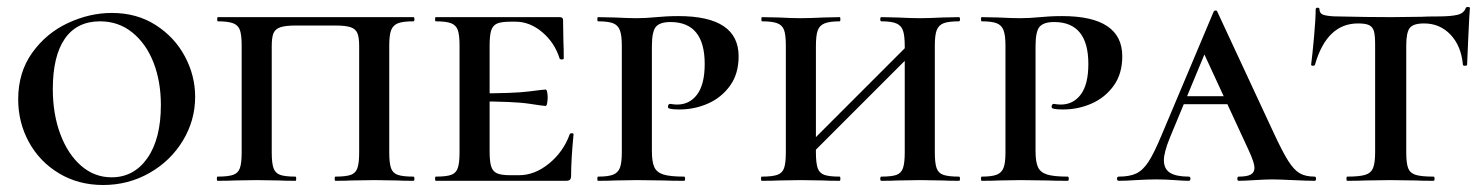

<svg xmlns="http://www.w3.org/2000/svg" viewBox="-20 -517 4244 549"><path d="M32 -233Q32 -310 72 -366Q112 -422 174 -451Q236 -480 300 -480Q371 -480 425 -445.5Q479 -411 508.5 -356Q538 -301 538 -240Q538 -173 503 -115Q468 -57 407.5 -22.5Q347 12 275 12Q204 12 148.5 -21.5Q93 -55 62.5 -111Q32 -167 32 -233ZM440 -217Q440 -284 419 -338Q398 -392 358.5 -424Q319 -456 266 -456Q200 -456 165.5 -406.5Q131 -357 131 -262Q131 -191 152.5 -133.5Q174 -76 212 -43Q250 -10 299 -10Q363 -10 401.5 -65Q440 -120 440 -217Z M602 -12Q632 -12 646.5 -17Q661 -22 666 -36.5Q671 -51 671 -81V-387Q671 -417 666 -431Q661 -445 646.5 -450.5Q632 -456 603 -456Q601 -456 601 -462Q601 -468 603 -468H1162Q1165 -468 1165 -462Q1165 -456 1162 -456Q1132 -456 1118 -450.5Q1104 -445 1098.5 -431Q1093 -417 1093 -387V-81Q1093 -51 1098 -36.5Q1103 -22 1117.5 -17Q1132 -12 1162 -12Q1165 -12 1165 -6Q1165 0 1162 0Q1132 0 1115 -1L1051 -2L985 -1Q969 0 939 0Q937 0 937 -6Q937 -12 939 -12Q969 -12 983 -17Q997 -22 1002 -36.5Q1007 -51 1007 -81V-385Q1007 -410 1002 -422Q997 -434 983 -439Q969 -444 939 -444H825Q796 -444 781.5 -439Q767 -434 762 -422Q757 -410 757 -385V-81Q757 -51 762 -36.5Q767 -22 781 -17Q795 -12 825 -12Q827 -12 827 -6Q827 0 825 0Q795 0 778 -1L713 -2L651 -1Q633 0 602 0Q600 0 600 -6Q600 -12 602 -12Z M1226 -12Q1256 -12 1270 -17Q1284 -22 1289 -36.5Q1294 -51 1294 -81V-387Q1294 -417 1289 -431Q1284 -445 1270 -450.5Q1256 -456 1226 -456Q1224 -456 1224 -462Q1224 -468 1226 -468H1580Q1590 -468 1590 -460L1591 -398Q1592 -379 1592 -350Q1592 -347 1586.5 -347Q1581 -347 1580 -350Q1566 -395 1530.5 -425Q1495 -455 1454 -455H1440Q1413 -455 1401 -449.5Q1389 -444 1384.5 -430Q1380 -416 1380 -386V-85Q1380 -55 1384.5 -41Q1389 -27 1401 -21.5Q1413 -16 1440 -16H1464Q1509 -16 1550 -49.5Q1591 -83 1609 -133Q1610 -136 1615 -136Q1620 -136 1620 -133Q1613 -61 1613 -15Q1613 -7 1610 -3.5Q1607 0 1598 0H1226Q1224 0 1224 -6Q1224 -12 1226 -12ZM1342 -227V-250Q1450 -250 1492.5 -255.5Q1535 -261 1540 -261Q1543 -261 1544.5 -254Q1546 -247 1546 -239Q1546 -230 1544.5 -222Q1543 -214 1540 -214Q1535 -214 1492.5 -220.5Q1450 -227 1342 -227Z M1936 -12Q1939 -12 1939 -6Q1939 0 1936 0Q1899 0 1878 -1L1801 -2L1739 -1Q1721 0 1690 0Q1688 0 1688 -6Q1688 -12 1690 -12Q1719 -12 1733 -17.5Q1747 -23 1752.5 -37Q1758 -51 1758 -81V-387Q1758 -416 1752.5 -430.5Q1747 -445 1733 -450.5Q1719 -456 1690 -456Q1688 -456 1688 -462Q1688 -468 1690 -468L1738 -467Q1778 -465 1800 -465Q1827 -465 1857 -468Q1868 -469 1883.5 -470Q1899 -471 1920 -471Q2092 -471 2092 -356Q2092 -306 2067.5 -272Q2043 -238 2004.5 -221Q1966 -204 1923 -204Q1901 -204 1893 -207Q1890 -207 1890 -213Q1890 -215 1891.5 -217.5Q1893 -220 1896 -220Q1908 -218 1916 -218Q1952 -218 1973.5 -247Q1995 -276 1995 -334Q1995 -454 1897 -454Q1868 -454 1856 -441Q1844 -428 1844 -385V-85Q1844 -54 1851 -39Q1858 -24 1877 -18Q1896 -12 1936 -12Z M2500 -456Q2497 -456 2497 -462Q2497 -468 2500 -468L2546 -467Q2586 -465 2611 -465Q2635 -465 2675 -467L2722 -468Q2725 -468 2725 -462Q2725 -456 2722 -456Q2692 -456 2678 -450.5Q2664 -445 2658.5 -431Q2653 -417 2653 -387V-81Q2653 -51 2658 -36.5Q2663 -22 2677.5 -17Q2692 -12 2722 -12Q2725 -12 2725 -6Q2725 0 2722 0Q2692 0 2675 -1L2611 -2L2547 -1Q2530 0 2500 0Q2497 0 2497 -6Q2497 -12 2500 -12Q2530 -12 2543.5 -17Q2557 -22 2562 -36.5Q2567 -51 2567 -81V-385Q2567 -415 2562 -429.5Q2557 -444 2543 -450Q2529 -456 2500 -456ZM2259 -71 2606 -418 2624 -400 2277 -53ZM2159 -456Q2157 -456 2157 -462Q2157 -468 2159 -468L2207 -467Q2247 -465 2269 -465Q2295 -465 2335 -467L2381 -468Q2383 -468 2383 -462Q2383 -456 2381 -456Q2352 -456 2337.5 -450Q2323 -444 2318 -429.5Q2313 -415 2313 -385V-81Q2313 -51 2318 -36.5Q2323 -22 2337 -17Q2351 -12 2381 -12Q2383 -12 2383 -6Q2383 0 2381 0Q2351 0 2334 -1L2269 -2L2207 -1Q2189 0 2158 0Q2156 0 2156 -6Q2156 -12 2158 -12Q2188 -12 2202.5 -17Q2217 -22 2222 -36.5Q2227 -51 2227 -81V-387Q2227 -417 2222 -431Q2217 -445 2202.5 -450.5Q2188 -456 2159 -456Z M3033 -12Q3036 -12 3036 -6Q3036 0 3033 0Q2996 0 2975 -1L2898 -2L2836 -1Q2818 0 2787 0Q2785 0 2785 -6Q2785 -12 2787 -12Q2816 -12 2830 -17.5Q2844 -23 2849.5 -37Q2855 -51 2855 -81V-387Q2855 -416 2849.5 -430.5Q2844 -445 2830 -450.5Q2816 -456 2787 -456Q2785 -456 2785 -462Q2785 -468 2787 -468L2835 -467Q2875 -465 2897 -465Q2924 -465 2954 -468Q2965 -469 2980.5 -470Q2996 -471 3017 -471Q3189 -471 3189 -356Q3189 -306 3164.5 -272Q3140 -238 3101.5 -221Q3063 -204 3020 -204Q2998 -204 2990 -207Q2987 -207 2987 -213Q2987 -215 2988.5 -217.5Q2990 -220 2993 -220Q3005 -218 3013 -218Q3049 -218 3070.5 -247Q3092 -276 3092 -334Q3092 -454 2994 -454Q2965 -454 2953 -441Q2941 -428 2941 -385V-85Q2941 -54 2948 -39Q2955 -24 2974 -18Q2993 -12 3033 -12Z M3365 -242H3548L3555 -219H3350ZM3739 0Q3719 0 3677 -2Q3635 -4 3617 -4Q3600 -4 3568 -2Q3536 0 3522 0Q3518 0 3518 -6Q3518 -12 3522 -12Q3546 -12 3556.5 -18Q3567 -24 3567 -37Q3567 -51 3552 -84L3417 -376L3454 -434L3325 -123Q3308 -81 3308 -59Q3308 -34 3325.5 -23Q3343 -12 3379 -12Q3384 -12 3384 -6Q3384 0 3379 0Q3365 0 3339 -2Q3311 -4 3287 -4Q3262 -4 3228 -2Q3198 0 3179 0Q3174 0 3174 -6Q3174 -12 3179 -12Q3210 -12 3229 -21Q3248 -30 3264 -54.5Q3280 -79 3302 -132L3450 -483Q3452 -487 3456 -487Q3460 -487 3461 -483L3622 -137Q3647 -83 3663.5 -57Q3680 -31 3696.5 -21.5Q3713 -12 3739 -12Q3743 -12 3743 -6Q3743 0 3739 0Z M3740 -332Q3739 -329 3734 -329Q3729 -329 3729 -332Q3733 -363 3737.5 -413.5Q3742 -464 3742 -490Q3742 -495 3747.5 -495Q3753 -495 3753 -490Q3753 -477 3768 -473.5Q3783 -470 3806 -470Q3892 -468 3957 -468L4044 -469Q4061 -470 4090 -470Q4128 -470 4147 -474.5Q4166 -479 4171 -494Q4172 -497 4177.5 -497Q4183 -497 4183 -494Q4183 -488 4181 -464Q4180 -439 4178 -401.5Q4176 -364 4175 -332Q4175 -329 4169 -329Q4163 -329 4163 -332Q4158 -386 4127.5 -418Q4097 -450 4052 -450Q4021 -450 4011 -437Q4001 -424 4001 -387V-81Q4001 -50 4006.5 -36Q4012 -22 4028 -17Q4044 -12 4079 -12Q4082 -12 4082 -6Q4082 0 4079 0Q4047 0 4028 -1L3955 -2L3885 -1Q3866 0 3832 0Q3830 0 3830 -6Q3830 -12 3832 -12Q3867 -12 3883.5 -17Q3900 -22 3906 -36.5Q3912 -51 3912 -81V-389Q3912 -416 3908.5 -428Q3905 -440 3895 -445Q3885 -450 3863 -450Q3774 -450 3740 -332Z"/></svg>

Font: Cormorant SC SemiBold
Style: Regular
Weight: 600
Designer: Christian Thalmann (Catharsis Fonts)
Foundry: Catharsis Fonts
Version: Version 4.000